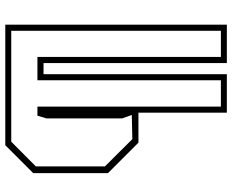

<svg xmlns="http://www.w3.org/2000/svg" viewBox="-94 -646 857 708"><g transform="rotate(-90 334.0 -291.5)"><path d="M273 117V-209H162.5L50 -321.5V-597L153 -700H597.5V117H456V-559H415V117ZM295.5 95H392.5V-581.5H478.5V95H575V-678H166L75 -587.5V-332.5L175.5 -231.5L264.5 -233.5L252 -269V-548.5L262 -581.5H295.5Z"/></g></svg>

Font: Tourney Thin ExtraLight
Style: Regular
Weight: 250
Version: Version 1.015